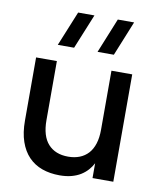

<svg xmlns="http://www.w3.org/2000/svg" viewBox="-89 -865 792 951"><g transform="rotate(10 307.0 -390.0)"><path d="M437 -620H355L426 -795H508ZM237 -620H155L226.5 -795H308.5ZM164.5 -243Q164.5 -163 200.5 -123.2Q236.5 -83.5 301 -83.5Q333 -83.5 358.5 -93.5Q384 -103.5 402 -123.2Q420 -143 429.5 -173Q439 -203 439 -243V-540H543.5V0H439V-74.5Q429.5 -56 415 -39.8Q400.5 -23.5 380.8 -11.2Q361 1 334.8 8Q308.5 15 275.5 15Q227 15 187.2 0.8Q147.5 -13.5 119.2 -42.8Q91 -72 75.5 -116.8Q60 -161.5 60 -222.5V-540H164.5Z"/></g></svg>

Font: Vela Sans SemBd
Style: Regular
Weight: 600
Designer: Principal design: Mikhail Sharanda - project Manrope.
Design modification: Ravid Balaliev
Foundry: Mikhail Sharanda
Version: Version 1.001